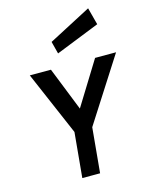

<svg xmlns="http://www.w3.org/2000/svg" viewBox="-135 -1020 861 1105"><g transform="rotate(-15 295.0 -467.5)"><path d="M215 0 240 -268 76 -649H202L305 -390L465 -649H590L346 -268L321 0ZM266 -729 247 -802.5 500 -935 527 -833Z"/></g></svg>

Font: Karla
Style: Bold Italic
Weight: 700
Italic angle: -8°
Designer: Jonathan Pinhorn
Version: Version 2.004;gftools[0.9.33]